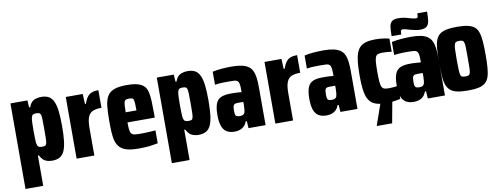

<svg xmlns="http://www.w3.org/2000/svg" viewBox="-80 -1271 5201 1996"><g transform="rotate(-10 2521.0 -272.5)"><path d="M295 -129Q316 -129 328 -132Q340 -135 345.5 -151.5Q351 -168 352 -203.5Q353 -239 353 -305Q353 -370 352 -406Q351 -442 346 -458Q341 -474 328.5 -478Q316 -482 295 -482Q273 -482 261.5 -473.5Q250 -465 245 -437Q243 -425 241.5 -392.5Q240 -360 240 -305Q240 -252 241.5 -220.5Q243 -189 244 -178Q249 -148 261 -138.5Q273 -129 295 -129ZM53 273V-630H232L237 -555H249Q259 -587 277 -605.5Q295 -624 321.5 -632.5Q348 -641 379 -641Q426 -641 456.5 -624.5Q487 -608 506 -569.5Q525 -531 533 -466.5Q541 -402 541 -306Q541 -214 533.5 -149Q526 -84 508.5 -44.5Q491 -5 459 13.5Q427 32 379 32Q348 32 322.5 23.5Q297 15 280 -3Q263 -21 250 -47H240V273Z M631 55V-596H810L815 -490H825Q840 -534 859.5 -560Q879 -586 908 -596.5Q937 -607 977 -607V-421Q925 -421 889 -407.5Q853 -394 835.5 -353.5Q818 -313 818 -232V55Z M1331 -331Q1331 -378 1329 -404Q1327 -430 1323 -444Q1319 -458 1306 -461.5Q1293 -465 1275 -465Q1255 -465 1243 -460.5Q1231 -456 1226 -441.5Q1221 -427 1219 -400Q1217 -373 1217 -331ZM1289 64Q1213 64 1165.5 51.5Q1118 39 1091 12Q1064 -15 1051.5 -54.5Q1039 -94 1036 -149Q1033 -204 1033 -271Q1033 -362 1039.5 -425.5Q1046 -489 1069 -529.5Q1092 -570 1141 -589Q1190 -608 1275 -608Q1344 -608 1387.5 -596.5Q1431 -585 1456 -560.5Q1481 -536 1490.5 -496.5Q1500 -457 1502.5 -401Q1505 -345 1505 -271V-224H1217Q1217 -176 1220.5 -148Q1224 -120 1234.5 -106Q1245 -92 1268 -88.5Q1291 -85 1332 -85Q1351 -85 1374.5 -85.5Q1398 -86 1427.5 -88Q1457 -90 1489 -92V44Q1466 48 1433.5 53.5Q1401 59 1363.5 61.5Q1326 64 1289 64Z M1840 -129Q1861 -129 1873 -132Q1885 -135 1890.5 -151.5Q1896 -168 1897 -203.5Q1898 -239 1898 -305Q1898 -370 1897 -406Q1896 -442 1891 -458Q1886 -474 1873.5 -478Q1861 -482 1840 -482Q1818 -482 1806.5 -473.5Q1795 -465 1790 -437Q1788 -425 1786.5 -392.5Q1785 -360 1785 -305Q1785 -252 1786.5 -220.5Q1788 -189 1789 -178Q1794 -148 1806 -138.5Q1818 -129 1840 -129ZM1598 273V-630H1777L1782 -555H1794Q1804 -587 1822 -605.5Q1840 -624 1866.5 -632.5Q1893 -641 1924 -641Q1971 -641 2001.5 -624.5Q2032 -608 2051 -569.5Q2070 -531 2078 -466.5Q2086 -402 2086 -306Q2086 -214 2078.5 -149Q2071 -84 2053.5 -44.5Q2036 -5 2004 13.5Q1972 32 1924 32Q1893 32 1867.5 23.5Q1842 15 1825 -3Q1808 -21 1795 -47H1785V273Z M2380 -86Q2393 -86 2403 -88.5Q2413 -91 2420 -97Q2427 -103 2431 -111Q2435 -123 2437.5 -143Q2440 -163 2440 -189V-225H2380Q2359 -225 2347.5 -219Q2336 -213 2332.5 -197.5Q2329 -182 2329 -152Q2329 -126 2332 -111.5Q2335 -97 2347 -91.5Q2359 -86 2380 -86ZM2300 64Q2247 64 2214 43Q2181 22 2166 -22.5Q2151 -67 2151 -135Q2151 -216 2169 -259Q2187 -302 2225.5 -317.5Q2264 -333 2324 -333Q2335 -333 2348.5 -333Q2362 -333 2376 -332.5Q2390 -332 2406 -331Q2422 -330 2440 -328V-358Q2440 -394 2435.5 -416Q2431 -438 2419.5 -447.5Q2408 -457 2385 -458.5Q2362 -460 2326 -460Q2302 -460 2277 -459.5Q2252 -459 2228.5 -457.5Q2205 -456 2181 -452V-589Q2228 -600 2279 -604Q2330 -608 2384 -608Q2445 -608 2487 -599Q2529 -590 2557 -571.5Q2585 -553 2600 -521.5Q2615 -490 2620.5 -446.5Q2626 -403 2626 -343V53H2446L2441 -22H2429Q2419 8 2400 27Q2381 46 2355.5 55Q2330 64 2300 64Z M2729 55V-596H2908L2913 -490H2923Q2938 -534 2957.5 -560Q2977 -586 3006 -596.5Q3035 -607 3075 -607V-421Q3023 -421 2987 -407.5Q2951 -394 2933.5 -353.5Q2916 -313 2916 -232V55Z M3350 -86Q3363 -86 3373 -88.5Q3383 -91 3390 -97Q3397 -103 3401 -111Q3405 -123 3407.5 -143Q3410 -163 3410 -189V-225H3350Q3329 -225 3317.5 -219Q3306 -213 3302.5 -197.5Q3299 -182 3299 -152Q3299 -126 3302 -111.5Q3305 -97 3317 -91.5Q3329 -86 3350 -86ZM3270 64Q3217 64 3184 43Q3151 22 3136 -22.5Q3121 -67 3121 -135Q3121 -216 3139 -259Q3157 -302 3195.5 -317.5Q3234 -333 3294 -333Q3305 -333 3318.5 -333Q3332 -333 3346 -332.5Q3360 -332 3376 -331Q3392 -330 3410 -328V-358Q3410 -394 3405.5 -416Q3401 -438 3389.5 -447.5Q3378 -457 3355 -458.5Q3332 -460 3296 -460Q3272 -460 3247 -459.5Q3222 -459 3198.5 -457.5Q3175 -456 3151 -452V-589Q3198 -600 3249 -604Q3300 -608 3354 -608Q3415 -608 3457 -599Q3499 -590 3527 -571.5Q3555 -553 3570 -521.5Q3585 -490 3590.5 -446.5Q3596 -403 3596 -343V53H3416L3411 -22H3399Q3389 8 3370 27Q3351 46 3325.5 55Q3300 64 3270 64Z M3902 46Q3843 46 3802.5 34Q3762 22 3737.5 -3.5Q3713 -29 3700 -69Q3687 -109 3682.5 -164Q3678 -219 3678 -290Q3678 -367 3684 -424Q3690 -481 3704 -520Q3718 -559 3743.5 -582.5Q3769 -606 3808 -616.5Q3847 -627 3902 -627Q3940 -627 3979 -622.5Q4018 -618 4050 -609V-471Q4024 -474 4000.5 -476Q3977 -478 3955 -478Q3926 -478 3908 -472.5Q3890 -467 3881 -449Q3872 -431 3869 -393.5Q3866 -356 3866 -290Q3866 -225 3869 -187.5Q3872 -150 3881 -131.5Q3890 -113 3908 -107.5Q3926 -102 3955 -102Q3977 -102 4000.5 -104Q4024 -106 4053 -110V27Q4014 36 3977 41Q3940 46 3902 46ZM3764 263V257L3850 11H3970V18L3925 263Z M4188 83Q4136 83 4102.5 62Q4069 41 4054.5 -3Q4040 -47 4040 -116Q4040 -197 4058 -240Q4076 -283 4114.5 -299Q4153 -315 4213 -315Q4224 -315 4237.5 -315Q4251 -315 4265 -314Q4279 -313 4295 -312Q4311 -311 4329 -309V-339Q4329 -376 4324.5 -397Q4320 -418 4308.5 -427.5Q4297 -437 4274 -439Q4251 -441 4215 -441Q4191 -441 4166 -440.5Q4141 -440 4117.5 -438Q4094 -436 4069 -433V-570Q4117 -580 4168 -584.5Q4219 -589 4273 -589Q4334 -589 4376 -580.5Q4418 -572 4446.5 -552.5Q4475 -533 4489.5 -502.5Q4504 -472 4510 -428Q4516 -384 4516 -323V73H4335L4330 -4H4319Q4307 27 4288.5 46Q4270 65 4244.5 74Q4219 83 4188 83ZM4269 -57Q4283 -57 4292.5 -59.5Q4302 -62 4309 -68Q4316 -74 4320 -83Q4324 -94 4326.5 -114Q4329 -134 4329 -161V-197H4269Q4247 -197 4236.5 -191Q4226 -185 4222 -169Q4218 -153 4218 -124Q4218 -97 4221 -83Q4224 -69 4235.5 -63Q4247 -57 4269 -57ZM4077 -630Q4077 -686 4081.5 -724.5Q4086 -763 4107 -782.5Q4128 -802 4178 -802Q4208 -802 4236.5 -796.5Q4265 -791 4289 -783Q4310 -777 4328 -773Q4346 -769 4360 -769Q4376 -769 4378.5 -780.5Q4381 -792 4381 -818H4484Q4484 -763 4479 -724Q4474 -685 4453.5 -665Q4433 -645 4383 -645Q4355 -645 4326 -651.5Q4297 -658 4272 -664Q4252 -671 4234.5 -675.5Q4217 -680 4202 -680Q4186 -680 4182.5 -668.5Q4179 -657 4179 -630Z M4760 -85Q4782 -85 4793.5 -89.5Q4805 -94 4810.5 -112Q4816 -130 4816.5 -168.5Q4817 -207 4817 -272Q4817 -338 4816.5 -375Q4816 -412 4810.5 -431Q4805 -450 4793.5 -455Q4782 -460 4760 -460Q4739 -460 4727 -455Q4715 -450 4709.5 -431Q4704 -412 4702.5 -375Q4701 -338 4701 -272Q4701 -207 4702.5 -168.5Q4704 -130 4709 -112Q4714 -94 4726.5 -89.5Q4739 -85 4760 -85ZM4762 64Q4694 64 4649.5 54.5Q4605 45 4578 22.5Q4551 0 4537 -38Q4523 -76 4519.5 -134Q4516 -192 4516 -272Q4516 -352 4519.5 -410.5Q4523 -469 4537 -507.5Q4551 -546 4578 -567.5Q4605 -589 4649.5 -598.5Q4694 -608 4762 -608Q4829 -608 4873.5 -598.5Q4918 -589 4944.5 -567.5Q4971 -546 4984 -507.5Q4997 -469 5001.5 -410.5Q5006 -352 5006 -272Q5006 -192 5001.5 -134Q4997 -76 4984 -38Q4971 0 4944.5 22.5Q4918 45 4873.5 54.5Q4829 64 4762 64Z"/></g></svg>

Font: Farlight84_Sys_V01
Style: Bold
Weight: 700
Designer: Monotype Design Team, Nadine Chahine and Nizar Qandah
Foundry: Monotype Imaging Inc.
Version: Version 2.004;October 31, 2024;FontCreator 14.0.0.2814 64-bi